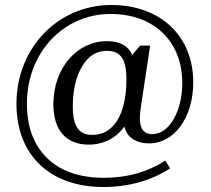

<svg xmlns="http://www.w3.org/2000/svg" viewBox="-20 -614 848 770"><path d="M409 -449C288 -449 194 -340 194 -196C194 -92 245 -34 336 -34C396 -34 448 -62 479 -107C487 -66 523 -39 578 -39C680 -39 755 -144 755 -284C755 -469 624 -594 426 -594C213 -594 46 -422 46 -198C46 8 180 136 395 136C494 136 589 110 662 61L643 30C572 76 490 99 397 99C300 99 224 73 170 21C115 -32 88 -105 88 -199C88 -402 234 -558 423 -558C598 -558 711 -448 711 -281C711 -167 658 -76 591 -76C558 -76 541 -96 541 -140C541 -153 542 -168 545 -185L582 -431H542L510 -394C494 -431 460 -449 409 -449ZM408 -410C464 -410 487 -377 487 -296C487 -156 436 -73 351 -73C296 -73 272 -107 272 -186C272 -254 285 -308 310 -349C335 -390 367 -410 408 -410Z"/></svg>

Font: Domine
Style: Regular
Weight: 400
Designer: Pablo Impallari, Rodrigo Fuenzalida, Brenda Gallo
Foundry: Pablo Impallari, Rodrigo Fuenzalida, Brenda Gallo
Version: Version 2.000